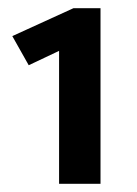

<svg xmlns="http://www.w3.org/2000/svg" viewBox="-20 -784 333 468"><path d="M225 -336V-764H159L10 -696L50 -625L124 -660V-336Z"/></svg>

Font: Catamaran Thin SemiBold
Style: Regular
Weight: 600
Version: Version 2.000